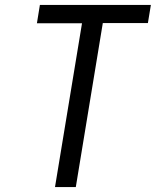

<svg xmlns="http://www.w3.org/2000/svg" viewBox="-20 -755 640 775"><path d="M202 0 311 -661H129L141 -735H589L577 -662H395L286 0Z"/></svg>

Font: Iosevka SS04 Extended Oblique
Style: Regular
Weight: 400
Width: 7
Italic angle: -9°
Monospace: yes
Designer: Belleve Invis
Foundry: Belleve Invis
Version: Version 19.0.0; ttfautohint (v1.8.4)